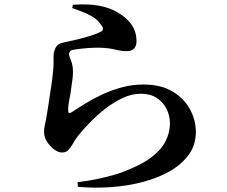

<svg xmlns="http://www.w3.org/2000/svg" viewBox="-20 -805 1040 879"><path d="M334.8 29.5Q393.8 21.9 448.2 9.4Q502.5 -3.2 536.5 -15.6Q622.8 -47.3 670.9 -83.5Q719.1 -119.6 738.5 -159.4Q758 -199.2 758 -240Q758 -275.6 742.5 -306.6Q727.1 -337.5 697.4 -356.7Q667.8 -375.9 624.8 -375.9Q582.8 -375.9 540.7 -356Q498.6 -336 460.1 -305.7Q421.7 -275.4 389.7 -242.2Q357.6 -209.1 336.3 -181.8Q324 -165.1 314.1 -147.7Q304.2 -130.3 293.1 -118.6Q282 -106.9 264.8 -106.9Q236.5 -106.9 208.2 -139.6Q194.6 -154.2 188.1 -169.9Q181.7 -185.5 181.7 -202.7Q181.7 -217.4 186 -235.9Q190.4 -254.5 195 -283.1Q199 -306.6 204.4 -343Q209.9 -379.3 215.4 -415.9Q220.9 -452.4 222.7 -476Q225.1 -497.8 225.1 -512.9Q225 -528.1 225 -547.4Q225 -567.3 234.8 -586.9Q244.7 -606.4 271.3 -610.5Q293.5 -614.9 327 -622.8Q360.4 -630.7 392.9 -640.8Q425.4 -650.9 442 -659.8Q459 -669.2 445.7 -687.2Q426.7 -717.7 391.7 -735.2Q356.6 -752.8 310.4 -768L314 -783.2Q388.6 -788.3 437 -778.2Q485.5 -768.1 515.6 -749.8Q559 -725.9 581.9 -692.8Q604.9 -659.7 604.9 -615.9Q604.9 -594.9 593.9 -582.8Q582.9 -570.6 558.2 -570.6Q541.4 -570.6 526.5 -573.8Q511.6 -577 495.2 -580.6Q478.9 -584.1 456.2 -585.8Q432.7 -587.4 405.2 -586.2Q377.8 -584.9 354.6 -582.4Q331.4 -579.9 318.4 -577.4Q305.2 -575.9 300.7 -570.1Q296.2 -564.4 296.2 -558.6Q296.2 -547.2 304.1 -529.4Q312.1 -511.5 313.5 -490Q315 -468.6 312.8 -450.3Q310.6 -431.9 307 -407.8Q303.6 -378.4 297.5 -349.3Q291.4 -320.2 292.2 -297.7Q292.9 -282.1 305.4 -289.7Q331.5 -306.9 367.2 -329Q402.8 -351.1 446.1 -371.5Q489.3 -391.9 537.4 -405Q585.5 -418.1 636.3 -418.1Q716.6 -418.1 769.8 -386.2Q823 -354.4 849.8 -304.7Q876.6 -254.9 876.6 -200.8Q876.6 -142.3 845 -97.9Q813.3 -53.5 759 -22.1Q704.6 9.3 635 27.8Q565.3 46.2 488.9 51.7Q412.5 57.1 337 50.4Z"/></svg>

Font: Noto Serif KR ExtraLight
Style: Regular
Weight: 200
Designer: Ryoko NISHIZUKA 西塚涼子 (kana & ideographs); Frank Grießhammer (Latin, Greek & Cyrillic); Wenlong ZHANG 张文龙 (bopomofo); San
Foundry: Adobe
Version: Version 2.002-H1;hotconv 1.1.0;makeotfexe 2.6.0